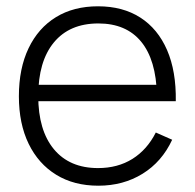

<svg xmlns="http://www.w3.org/2000/svg" viewBox="-20 -575 619 610"><path d="M292.5 15Q215 15 158.5 -19.8Q102 -54.5 71 -118.2Q40 -182 40 -269Q40 -357.5 70.8 -421.8Q101.5 -486 157.8 -520.5Q214 -555 291.5 -555Q370 -555 425.8 -519.2Q481.5 -483.5 510.8 -416Q540 -348.5 538.5 -253.5H478.5V-273.5Q476 -384.5 428.5 -442.5Q381 -500.5 292.5 -500.5Q201 -500.5 151.2 -440.2Q101.5 -380 101.5 -270Q101.5 -161 151.2 -101Q201 -41 291.5 -41Q354 -41 400.8 -70.2Q447.5 -99.5 475 -154L527 -131Q494.5 -61 433 -23Q371.5 15 292.5 15ZM79.5 -253.5V-305.5H506V-253.5Z"/></svg>

Font: Manrope ExtraLight Light
Style: Regular
Weight: 300
Version: Version 4.504